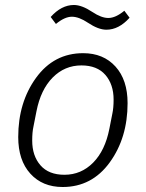

<svg xmlns="http://www.w3.org/2000/svg" viewBox="-20 -737 584 769"><path d="M406 -618Q374 -618 332 -646Q296 -670 268 -670Q239 -670 204 -641L183 -669Q226 -717 276 -717Q308 -717 350 -689Q386 -665 414 -665Q443 -665 478 -694L499 -666Q456 -618 406 -618ZM231 12Q150 12 101.5 -41.5Q53 -95 53 -188Q53 -327 124.5 -425.5Q196 -524 313 -524Q394 -524 442.5 -470.5Q491 -417 491 -324Q491 -185 419.5 -86.5Q348 12 231 12ZM238 -37Q305 -37 353 -85.5Q401 -134 418 -221L430 -282Q435 -305 435 -338Q435 -399 402 -437Q369 -475 306 -475Q239 -475 191 -426.5Q143 -378 126 -291L114 -230Q109 -208 109 -174Q109 -113 142 -75Q175 -37 238 -37Z"/></svg>

Font: IBM Plex Sans Light
Style: Italic
Weight: 300
Italic angle: -11.31°
Designer: Mike Abbink, Paul van der Laan, Pieter van Rosmalen
Foundry: Bold Monday
Version: Version 3.0